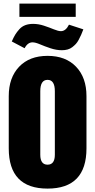

<svg xmlns="http://www.w3.org/2000/svg" viewBox="-20 -1055 537 1082"><path d="M248 7.8Q29.3 7.8 29.3 -219.2V-513.2Q29.3 -617.2 87.6 -678.7Q146 -740.2 248 -740.2Q350.1 -740.2 408.7 -679Q467.3 -617.7 467.3 -513.2V-219.2Q467.3 7.8 248 7.8ZM289.1 -183.1V-541Q289.1 -605 248 -605Q207 -605 207 -541V-183.1Q207 -127 248 -127Q289.1 -127 289.1 -183.1ZM328.6 -772Q297.4 -772 264.6 -783Q231.9 -793.9 205.6 -805.2Q179.2 -816.4 163.6 -816.4Q135.7 -816.4 118.7 -783.2L46.4 -821.3Q56.6 -844.7 65.9 -859.9Q75.2 -875 89.1 -890.4Q103 -905.8 122.3 -913.1Q141.6 -920.4 167 -920.4Q196.8 -920.4 227.8 -910.2Q258.8 -899.9 283.7 -889.6Q308.6 -879.4 323.2 -879.4Q350.6 -879.4 368.7 -916L449.7 -889.6Q442.4 -870.6 437.5 -859.4Q432.6 -848.1 424.3 -832.3Q416 -816.4 407.5 -807.4Q398.9 -798.3 387.5 -789.3Q376 -780.3 361.1 -776.1Q346.2 -772 328.6 -772ZM406.7 -960H89.4V-1034.7H406.7Z"/></svg>

Font: Anton
Style: Regular
Weight: 400
Designer: Vernon Adams, Tural Alisoy
Foundry: Vernon Adams
Version: Version 2.300